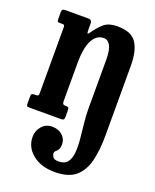

<svg xmlns="http://www.w3.org/2000/svg" viewBox="-147 -617 774 961"><g transform="rotate(20 240.0 -136.5)"><path d="M46 -450H33Q23.5 -450 21 -453.2Q18.5 -456.5 18.5 -466.5V-504Q18.5 -520 35 -520H159Q178.5 -520 178.5 -500.5V-468Q178.5 -448.5 182 -448Q185.5 -447.5 191.5 -457Q212 -486.5 237 -509.8Q262 -533 311.5 -533Q385 -533 412.5 -491.2Q440 -449.5 440 -369V2Q440 78.5 425.8 136.8Q411.5 195 373.5 227.5Q335.5 260 263.5 260Q189.5 260 144.5 223.2Q99.5 186.5 99.5 132Q99.5 98.5 120.8 74.5Q142 50.5 174.5 50.5Q208.5 50.5 229.8 69.8Q251 89 251 116.5Q251 137 244.8 146Q238.5 155 232.2 160Q226 165 226 174Q226 182.5 232.8 193Q239.5 203.5 263 203.5Q295.5 203.5 310 184.5Q324.5 165.5 327.5 133.8Q330.5 102 327 63Q323.5 24 318.8 -16.8Q314 -57.5 314 -94V-356.5Q314 -407.5 301.2 -431Q288.5 -454.5 266 -454.5Q227 -454.5 205.8 -412.8Q184.5 -371 184.5 -293.5V-90Q184.5 -78.5 188 -74.2Q191.5 -70 202.5 -70H204Q213.5 -70 216.8 -67Q220 -64 220 -52.5V-16Q220 -6 216 -3Q212 0 202.5 0H33Q23 0 20.8 -3.5Q18.5 -7 18.5 -17.5V-52.5Q18.5 -64 22.2 -67Q26 -70 37 -70H41Q51.5 -70 55 -72.5Q58.5 -75 58.5 -86V-437Q58.5 -445.5 55.5 -447.8Q52.5 -450 46 -450Z"/></g></svg>

Font: Besley* Condensed Semi
Style: Regular
Weight: 600
Width: 3
Designer: Owen Earl
Foundry: indestructible type*
Version: Version 3.000; ttfautohint (v1.8.3)